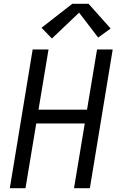

<svg xmlns="http://www.w3.org/2000/svg" viewBox="-20 -997 640 1017"><path d="M32 0 153 -735H237L184 -416H441L494 -735H577L456 0H372L429 -343H172L115 0ZM255 -793 200 -850 363 -977H449L566 -846L500 -798L399 -930Z"/></svg>

Font: Iosevka SS04 Extended Oblique
Style: Regular
Weight: 400
Width: 7
Italic angle: -9°
Monospace: yes
Designer: Belleve Invis
Foundry: Belleve Invis
Version: Version 19.0.0; ttfautohint (v1.8.4)